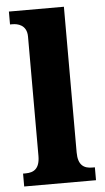

<svg xmlns="http://www.w3.org/2000/svg" viewBox="-54 -795 454 831"><g transform="rotate(-5 173.0 -380.0)"><path d="M17 0H329V-56H318C282 -56 256 -71 256 -127V-760H17V-704H28C48 -704 90 -697 90 -645V-127C90 -71 64 -56 28 -56H17Z"/></g></svg>

Font: Noto Serif Sinhala SemiCondensed ExtraBold
Style: Regular
Weight: 800
Width: 4
Designer: Jelle Bosma - Monotype Design Team
Foundry: Monotype Imaging Inc.
Version: Version 2.007